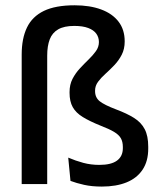

<svg xmlns="http://www.w3.org/2000/svg" viewBox="-20 -696 616 726"><path d="M62 -489.5Q62 -550.5 82 -592Q102 -633.5 146 -654.8Q190 -676 262 -676Q320 -676 362.5 -660.2Q405 -644.5 428.2 -614.2Q451.5 -584 451.5 -539.5Q451.5 -510.5 440.2 -488.8Q429 -467 412.2 -449.5Q395.5 -432 378.8 -417Q362 -402 350.8 -386.8Q339.5 -371.5 339.5 -353.5V-351.5Q339.5 -327 357.2 -313Q375 -299 418.5 -282.5Q460 -267 487 -250Q514 -233 527.2 -207.5Q540.5 -182 540.5 -141.5V-134Q540.5 -86.5 519.2 -54.5Q498 -22.5 458.8 -6.5Q419.5 9.5 365 9.5Q327.5 9.5 298.2 3Q269 -3.5 246.5 -12L238 -100Q266 -88 295 -80.2Q324 -72.5 355.5 -72.5Q400.5 -72.5 422.5 -88.8Q444.5 -105 444.5 -135.5V-140.5Q444.5 -160 437 -173.2Q429.5 -186.5 411 -197.5Q392.5 -208.5 360 -221Q319 -237.5 293 -253.5Q267 -269.5 255 -291Q243 -312.5 243 -345V-348Q243 -376 254.2 -397.8Q265.5 -419.5 282 -437.2Q298.5 -455 315 -471Q331.5 -487 342.8 -502.8Q354 -518.5 354 -537Q354 -555 344 -568.8Q334 -582.5 313.5 -590.2Q293 -598 261 -598Q222.5 -598 200 -585Q177.5 -572 168 -547Q158.5 -522 158.5 -486V0H62Z"/></svg>

Font: Anek Gurmukhi Medium Medium
Style: Regular
Weight: 500
Version: Version 1.003